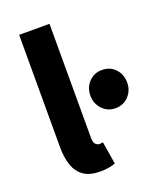

<svg xmlns="http://www.w3.org/2000/svg" viewBox="-134 -782 720 874"><g transform="rotate(-20 226.5 -344.5)"><path d="M200 11Q150 11 120.5 -9.5Q91 -30 78 -67.5Q65 -105 65 -155V-700H212V-149Q212 -125 220.5 -116.5Q229 -108 239 -108Q243 -108 246.5 -108.5Q250 -109 256 -110L274 -1Q262 4 243.5 7.5Q225 11 200 11ZM364 -236Q326 -236 300.5 -263Q275 -290 275 -328Q275 -368 300.5 -394.5Q326 -421 364 -421Q403 -421 428 -394.5Q453 -368 453 -328Q453 -290 428 -263Q403 -236 364 -236Z"/></g></svg>

Font: Source Sans 3 ExtraLight
Style: Bold
Weight: 700
Version: Version 3.052;hotconv 1.1.0;makeotfexe 2.6.0